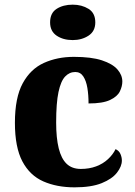

<svg xmlns="http://www.w3.org/2000/svg" viewBox="-20 -794 581 824"><path d="M300 10Q224 10 166 -15.5Q108 -41 76 -101.5Q44 -162 44 -267Q44 -375 77.5 -436.5Q111 -498 168.5 -524Q226 -550 297 -550Q372 -550 417.5 -535Q463 -520 484 -496Q505 -472 505 -444Q505 -424 494.5 -402Q484 -380 452.5 -365Q421 -350 360 -350Q360 -386 355 -416.5Q350 -447 337.5 -466Q325 -485 303 -485Q278 -485 259.5 -465.5Q241 -446 231 -399Q221 -352 221 -268Q221 -202 232 -157.5Q243 -113 266 -91Q289 -69 327 -69Q363 -69 392.5 -80Q422 -91 443.5 -111Q465 -131 476 -154Q491 -147 497 -133Q503 -119 503 -105Q503 -80 482 -53Q461 -26 416.5 -8Q372 10 300 10ZM292 -622Q251 -622 223 -641Q195 -660 195 -698Q195 -738 223 -756Q251 -774 292 -774Q331 -774 360 -756Q389 -738 389 -698Q389 -660 360 -641Q331 -622 292 -622Z"/></svg>

Font: Noto Serif Thai ExtraBold
Style: Regular
Weight: 800
Version: Version 2.001